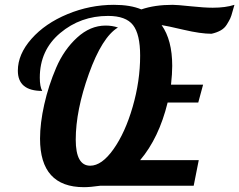

<svg xmlns="http://www.w3.org/2000/svg" viewBox="-20 -770 992 796"><path d="M54 -477Q54 -545 110.5 -609Q167 -673 260 -711.5Q353 -750 452 -750Q521 -750 566 -731Q621 -750 696 -750Q713 -750 770.5 -744Q828 -738 862 -738Q915 -738 952 -750Q950 -745 944.5 -724Q939 -703 934.5 -693.5Q930 -684 920.5 -668.5Q911 -653 895 -644Q879 -635 857 -630Q812 -630 741.5 -646.5Q671 -663 650 -666Q694 -604 694 -497Q694 -464 689 -419H822L802 -345H675Q639 -198 561 -106H804L783 0H396Q354 6 328 6Q146 6 146 -195Q146 -259 163.5 -337Q181 -415 213 -489.5Q245 -564 299.5 -614Q354 -664 418 -664Q445 -664 469 -656Q403 -616 348.5 -464Q294 -312 294 -191Q294 -83 354 -83Q402 -83 450.5 -151.5Q499 -220 530 -327Q561 -434 561 -539Q561 -628 531.5 -666Q502 -704 428 -704Q314 -704 229.5 -633Q145 -562 145 -448Q145 -411 155 -393Q54 -393 54 -477Z"/></svg>

Font: Lobster Two
Style: Bold Italic
Weight: 700
Designer: Pablo Impallari
Foundry: Pablo Impallari. www.impallari.com
Version: Version 1.006